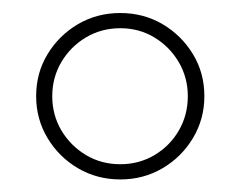

<svg xmlns="http://www.w3.org/2000/svg" viewBox="-20 -566 373 298"><path d="M166.7 -287.5Q130.6 -287.5 101 -304.9Q71.5 -322.2 53.8 -351.7Q36.1 -381.2 36.1 -416.7Q36.1 -452.8 53.8 -481.9Q71.5 -511.1 101 -528.5Q130.6 -545.8 166.7 -545.8Q202.8 -545.8 232.3 -528.5Q261.8 -511.1 279.5 -481.9Q297.2 -452.8 297.2 -416.7Q297.2 -381.2 279.5 -351.7Q261.8 -322.2 232.3 -304.9Q202.8 -287.5 166.7 -287.5ZM166.7 -311.1Q195.8 -311.1 219.8 -325.3Q243.8 -339.6 257.6 -363.5Q271.5 -387.5 271.5 -416.7Q271.5 -445.8 257.3 -469.8Q243.1 -493.8 219.4 -508Q195.8 -522.2 166.7 -522.2Q137.5 -522.2 113.5 -508Q89.6 -493.8 75.3 -469.8Q61.1 -445.8 61.1 -416.7Q61.1 -387.5 75.3 -363.5Q89.6 -339.6 113.5 -325.3Q137.5 -311.1 166.7 -311.1Z"/></svg>

Font: Afacad Flux Thin
Style: Regular
Weight: 250
Designer: Kristian Moeller
Foundry: Dicotype
Version: Version 1.100